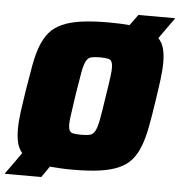

<svg xmlns="http://www.w3.org/2000/svg" viewBox="-79 -795 845 902"><g transform="rotate(5 343.5 -344.0)"><path d="M292 8Q261 8 234.5 6.5Q208 5 185 3L149 55H-24L50 -49Q33 -69 26.5 -96Q20 -123 20 -159.5Q20 -196 26 -241.5Q32 -287 41 -344Q52 -412 61.5 -464.5Q71 -517 86 -556Q101 -595 123.5 -621.5Q146 -648 182.5 -664.5Q219 -681 272.5 -688.5Q326 -696 401 -696Q430 -696 454 -695Q478 -694 500 -692L537 -743H711L640 -643Q658 -624 665.5 -596.5Q673 -569 673 -532.5Q673 -496 667 -449Q661 -402 652 -344Q642 -276 632 -223.5Q622 -171 607 -132Q592 -93 569.5 -66.5Q547 -40 510.5 -23.5Q474 -7 420.5 0.5Q367 8 292 8ZM318 -159Q344 -159 359 -162.5Q374 -166 383.5 -183.5Q393 -201 400 -238.5Q407 -276 417 -344Q428 -412 432.5 -449.5Q437 -487 433 -504.5Q429 -522 415 -525.5Q401 -529 375 -529Q349 -529 334 -525.5Q319 -522 309.5 -504.5Q300 -487 293.5 -449.5Q287 -412 276 -344Q266 -276 261 -238.5Q256 -201 260 -183.5Q264 -166 278 -162.5Q292 -159 318 -159Z"/></g></svg>

Font: Azeri Sans Black
Style: Italic
Weight: 900
Designer: Hector Gatti & Omnibus-Type (original fonts) / Cristiano Sobral (main changes and remastering)
Foundry: Omnibus-Type
Version: Version 0.07;August 21, 2020;FontCreator 13.0.0.2681 64-bit;